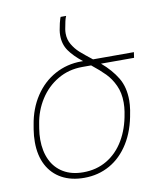

<svg xmlns="http://www.w3.org/2000/svg" viewBox="-85 -818 755 897"><g transform="rotate(-10 293.0 -370.0)"><path d="M568.4 -502H411.6Q458.5 -461.9 485.1 -417.7Q511.7 -373.5 511.7 -310.5Q511.7 -290.5 507.8 -264.2L505.9 -253.9Q492.7 -170.4 455.8 -111.1Q418.9 -51.8 364.3 -21Q309.6 9.8 242.7 9.8Q181.2 9.8 136.5 -14.6Q91.8 -39.1 67.6 -85Q43.5 -130.9 43.5 -194.8Q43.5 -224.1 48.3 -253.9L51.8 -274.4Q64 -350.6 102.1 -408.2Q140.1 -465.8 197.5 -497.1Q254.9 -528.3 322.8 -528.3H331.1Q290 -560.5 268.3 -591.6Q246.6 -622.6 246.6 -664.1Q246.6 -677.2 248.5 -689Q252 -708.5 255.1 -721.9Q258.3 -735.4 260.7 -741.9Q263.2 -748.5 263.7 -750H290Q289.6 -749 287.4 -743.9Q285.2 -738.8 282 -725.1Q278.8 -711.4 274.9 -689Q273.4 -678.7 273.4 -669.4Q273.4 -640.6 287.4 -616.9Q301.3 -593.3 321 -575.4Q340.8 -557.6 378.4 -528.3H572.3ZM484.4 -305.2Q484.4 -351.1 468 -386.5Q451.7 -421.9 427 -447Q402.3 -472.2 364.7 -502H322.8Q258.3 -502 206.3 -471.4Q154.3 -440.9 121.1 -388.9Q87.9 -336.9 78.1 -274.4L74.7 -253.9Q70.3 -227.1 70.3 -201.7Q70.3 -146.5 90.1 -104.7Q109.9 -63 148.7 -39.8Q187.5 -16.6 242.7 -16.6Q305.7 -16.6 355.2 -46.1Q404.8 -75.7 436.5 -129.4Q468.3 -183.1 479.5 -253.9L481 -262.2Q484.4 -283.2 484.4 -305.2Z"/></g></svg>

Font: Mardoto Thin
Style: Italic
Weight: 250
Italic angle: -12°
Designer: Christian Robertson, Vahan Hovhannisyan
Foundry: Google
Version: Version 1.000